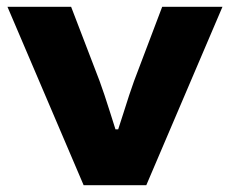

<svg xmlns="http://www.w3.org/2000/svg" viewBox="-20 -547 680 567"><path d="M227 0 2 -527H190L274 -308Q280 -292 288.5 -266.5Q297 -241 305.5 -214Q314 -187 321 -165H329Q336 -186 344.5 -213Q353 -240 361.5 -266Q370 -292 376 -308L459 -527H637L412 0Z"/></svg>

Font: Archivo SemiExpanded ExtraBold
Style: Regular
Weight: 800
Width: 6
Designer: Hector Gatti
Foundry: Omnibus-Type
Version: Version 2.001; ttfautohint (v1.8.3)